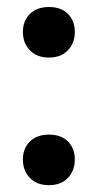

<svg xmlns="http://www.w3.org/2000/svg" viewBox="-20 -530 286 562"><path d="M123 -361.5Q88 -361.5 67.5 -382.8Q47 -404 47 -436.5Q47 -469 67.5 -489.2Q88 -509.5 123.5 -509.5Q159 -509.5 179 -489.2Q199 -469 199 -436.5Q199 -404 178.8 -382.8Q158.5 -361.5 123 -361.5ZM123 12Q88 12 67.5 -9.2Q47 -30.5 47 -63Q47 -95.5 67.5 -115.8Q88 -136 123.5 -136Q159 -136 179 -115.8Q199 -95.5 199 -63Q199 -30.5 178.8 -9.2Q158.5 12 123 12Z"/></svg>

Font: Commissioner Medium
Style: Regular
Weight: 500
Designer: Kostas Bartsokas
Foundry: Kostas Bartsokas
Version: Version 1.000; ttfautohint (v1.8.3)